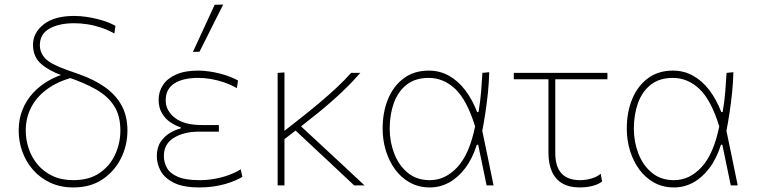

<svg xmlns="http://www.w3.org/2000/svg" viewBox="-20 -814 3323 843"><path d="M302 9Q245.5 9 201 -11.8Q156.5 -32.5 125.5 -67.8Q94.5 -103 78.2 -148Q62 -193 62 -241Q62 -291.5 79 -333Q96 -374.5 125.5 -406.2Q155 -438 193.5 -460Q232 -482 275 -493L301 -474.5Q233 -456.5 186.5 -422.2Q140 -388 116.5 -341.8Q93 -295.5 93 -241Q93 -200.5 106 -161.8Q119 -123 145 -91.8Q171 -60.5 210.2 -41.8Q249.5 -23 302 -23Q372 -23 417.8 -54.8Q463.5 -86.5 486 -136.5Q508.5 -186.5 508.5 -241Q508.5 -307.5 480.2 -350.2Q452 -393 401 -421.8Q350 -450.5 281 -474L251 -483.5Q195.5 -503 160.2 -533.8Q125 -564.5 125 -617.5Q125 -670.5 172 -707.2Q219 -744 305.5 -744Q332 -744 357.8 -740.2Q383.5 -736.5 407.5 -730.5Q431.5 -724.5 451.8 -716.8Q472 -709 487 -700.5L482 -667Q453.5 -683 423.2 -693Q393 -703 363.2 -707.5Q333.5 -712 306.5 -712Q238.5 -712 196.8 -688.2Q155 -664.5 155 -615.5Q155 -583.5 178 -558.2Q201 -533 271 -508L329 -487.5Q394 -464.5 441.2 -431Q488.5 -397.5 514 -350.8Q539.5 -304 539.5 -241Q539.5 -176 511.2 -119Q483 -62 430 -26.5Q377 9 302 9Z M856.5 9Q784.5 9 743.5 -11.5Q702.5 -32 685.5 -63.5Q668.5 -95 668.5 -128Q668.5 -167 686 -192.2Q703.5 -217.5 728.2 -231.5Q753 -245.5 773.5 -250V-255Q750.5 -262 728 -277.2Q705.5 -292.5 691 -317Q676.5 -341.5 676.5 -376Q676.5 -412 695.8 -441Q715 -470 753.5 -487Q792 -504 849.5 -504Q874.5 -504 899.5 -500.2Q924.5 -496.5 947.5 -490.5Q970.5 -484.5 990.2 -476.8Q1010 -469 1025 -460.5L1020 -427Q991.5 -443 962 -453Q932.5 -463 904.2 -467.5Q876 -472 850.5 -472Q783 -472 745.2 -447.5Q707.5 -423 707.5 -373.5Q707.5 -328.5 747.8 -296.8Q788 -265 866.5 -265Q887.5 -265 905.5 -265Q923.5 -265 941 -265V-236Q920 -236 899.5 -236Q879 -236 853 -236Q788 -236 743.8 -209.2Q699.5 -182.5 699.5 -129Q699.5 -101 713 -76.8Q726.5 -52.5 760.5 -37.8Q794.5 -23 856 -23Q890.5 -23 923.5 -29Q956.5 -35 985.5 -45.8Q1014.5 -56.5 1037 -70.5L1044 -37.5Q1032 -30 1013.2 -21.8Q994.5 -13.5 970.2 -6.5Q946 0.5 917.2 4.8Q888.5 9 856.5 9ZM827 -586Q851 -638 875 -690Q899 -742 922.5 -793L960 -794Q942.5 -759.5 925.2 -725Q908 -690.5 890.8 -656.2Q873.5 -622 856 -587Z M1223 -198.5V-235L1285 -283.5Q1338.5 -325.5 1382.2 -362.2Q1426 -399 1460.8 -431.8Q1495.5 -464.5 1521.5 -494H1562Q1544 -473.5 1524.8 -453.2Q1505.5 -433 1483.2 -411.8Q1461 -390.5 1434.2 -367Q1407.5 -343.5 1374.5 -316.8Q1341.5 -290 1301 -258.5ZM1199 0Q1199 -56.5 1199 -108.5Q1199 -160.5 1199 -221V-271Q1199 -311.5 1199 -348.2Q1199 -385 1199 -420.8Q1199 -456.5 1199 -494L1229 -496Q1229 -440 1229 -389.5Q1229 -339 1229 -296.5Q1229 -254 1229 -221Q1229 -160.5 1229 -108.5Q1229 -56.5 1229 0ZM1535 0Q1516 -18 1497.2 -35.5Q1478.5 -53 1460.2 -70.2Q1442 -87.5 1423.5 -104.8Q1405 -122 1386 -139.5L1269 -249L1287 -273L1406 -162.5Q1446 -125.5 1491.2 -83.5Q1536.5 -41.5 1580.5 0Z M1867.5 9Q1819 9 1780.5 -12Q1742 -33 1715.2 -69.5Q1688.5 -106 1674.2 -152.2Q1660 -198.5 1660 -249Q1660 -322.5 1684.2 -380.2Q1708.5 -438 1753.8 -471Q1799 -504 1862.5 -504Q1911 -504 1951.2 -481.5Q1991.5 -459 2022.5 -418.2Q2053.5 -377.5 2075 -322H2081Q2089 -369.5 2092.5 -412.8Q2096 -456 2098 -494L2128 -497Q2127 -453.5 2122.5 -408.8Q2118 -364 2111.2 -319.5Q2104.5 -275 2096 -231L2095.5 -249Q2108.5 -186.5 2121.5 -124.5Q2134.5 -62.5 2147 0H2116.5Q2107 -45 2098 -89.5Q2089 -134 2079.5 -178.5H2073.5Q2054 -117 2022.2 -75.2Q1990.5 -33.5 1951 -12.2Q1911.5 9 1867.5 9ZM1867.5 -23Q1935.5 -23 1988.5 -80.5Q2041.5 -138 2066 -259Q2030 -375.5 1978.5 -423.8Q1927 -472 1862.5 -472Q1803 -472 1765 -441.8Q1727 -411.5 1709 -361Q1691 -310.5 1691 -249Q1691 -192 1710.8 -140.2Q1730.5 -88.5 1769.8 -55.8Q1809 -23 1867.5 -23Z M2525 9Q2480 9 2449.5 -8.5Q2419 -26 2403.5 -60.2Q2388 -94.5 2388 -145Q2388 -197 2388 -246.5Q2388 -296 2388 -340Q2388 -384 2388 -419.8Q2388 -455.5 2388 -480H2418Q2418 -395.5 2418 -311.5Q2418 -227.5 2418 -143Q2418 -82.5 2445.2 -52.8Q2472.5 -23 2527 -23Q2551.5 -23 2576 -30Q2600.5 -37 2617.5 -51L2623.5 -17Q2615 -10 2600.5 -4Q2586 2 2567 5.5Q2548 9 2525 9ZM2236 -466V-494H2647V-466Q2588 -466 2528 -466Q2468 -466 2411 -466H2396.5Z M2939.5 9Q2891 9 2852.5 -12Q2814 -33 2787.2 -69.5Q2760.5 -106 2746.2 -152.2Q2732 -198.5 2732 -249Q2732 -322.5 2756.2 -380.2Q2780.5 -438 2825.8 -471Q2871 -504 2934.5 -504Q2983 -504 3023.2 -481.5Q3063.5 -459 3094.5 -418.2Q3125.5 -377.5 3147 -322H3153Q3161 -369.5 3164.5 -412.8Q3168 -456 3170 -494L3200 -497Q3199 -453.5 3194.5 -408.8Q3190 -364 3183.2 -319.5Q3176.5 -275 3168 -231L3167.5 -249Q3180.5 -186.5 3193.5 -124.5Q3206.5 -62.5 3219 0H3188.5Q3179 -45 3170 -89.5Q3161 -134 3151.5 -178.5H3145.5Q3126 -117 3094.2 -75.2Q3062.5 -33.5 3023 -12.2Q2983.5 9 2939.5 9ZM2939.5 -23Q3007.5 -23 3060.5 -80.5Q3113.5 -138 3138 -259Q3102 -375.5 3050.5 -423.8Q2999 -472 2934.5 -472Q2875 -472 2837 -441.8Q2799 -411.5 2781 -361Q2763 -310.5 2763 -249Q2763 -192 2782.8 -140.2Q2802.5 -88.5 2841.8 -55.8Q2881 -23 2939.5 -23Z"/></svg>

Font: Commissioner Thin
Style: Regular
Weight: 100
Designer: Kostas Bartsokas
Foundry: Kostas Bartsokas
Version: Version 1.001;gftools[0.9.23]